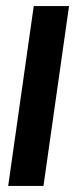

<svg xmlns="http://www.w3.org/2000/svg" viewBox="-20 -611 247 631"><path d="M6.9 0 90.9 -591H206.9L122.9 0Z"/></svg>

Font: Alumni Sans Thin
Style: Italic
Weight: 100
Italic angle: -8°
Designer: Robert E. Leuschke
Foundry: Robert E. Leuschke
Version: Version 1.016